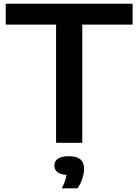

<svg xmlns="http://www.w3.org/2000/svg" viewBox="-20 -760 736 1022"><path d="M278.5 0V-629H10.5V-740H686V-629H418V0ZM309 242.5Q329.5 202 334 171Q299.5 168.5 284.5 155.2Q269.5 142 269.5 121.5Q269.5 98 288.2 84.8Q307 71.5 347.5 71.5Q427.5 71.5 427.5 138Q427.5 162.5 418.2 191.2Q409 220 392 242.5Z"/></svg>

Font: Encode Sans Expanded SemiBold
Style: Regular
Weight: 600
Width: 7
Designer: Multiple Designers
Foundry: Impallari Type
Version: Version 3.000; ttfautohint (v1.8.3) -l 8 -r 50 -G 200 -x 14 